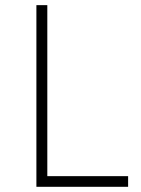

<svg xmlns="http://www.w3.org/2000/svg" viewBox="-20 -719 541 739"><path d="M162.1 -41H473.1V0H120.1V-699.2H162.1Z"/></svg>

Font: Montserrat Ultra Light
Style: Regular
Weight: 200
Designer: Julieta Ulanovsky
Foundry: Julieta Ulanovsky
Version: Version 3.001;PS 003.001;hotconv 1.0.70;makeotf.lib2.5.58329